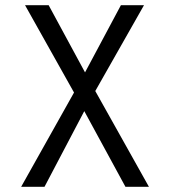

<svg xmlns="http://www.w3.org/2000/svg" viewBox="-20 -720 656 740"><path d="M463.5 0 284 -330 76.5 -700H167.5L328 -403.5L554 0ZM61.5 0 285 -398.5 446 -700H535L325 -330L151.5 0Z"/></svg>

Font: Overpass Mono Light
Style: Regular
Weight: 400
Monospace: yes
Version: Version 4.000